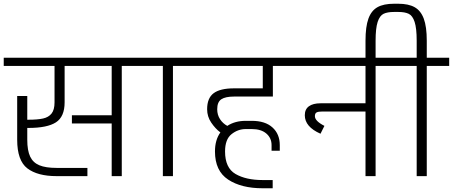

<svg xmlns="http://www.w3.org/2000/svg" viewBox="-30 -943 2425 1028"><path d="M742 -634V-590H622V0H568V-282H355V-326H568V-590H316V-395Q316 -318 269.5 -288Q223 -258 122 -258H116V-195Q116 -137 131.5 -104.5Q147 -72 181 -58Q215 -44 273 -44H438V0H273Q171 0 116.5 -41.5Q62 -83 62 -195V-429H116V-302H122Q171 -302 200.5 -308.5Q230 -315 246 -335Q262 -355 262 -395V-590H-10V-634Z M1016 -590H896V0H842V-590H722V-634H1016Z M1133 -358Q1133 -328 1148 -305Q1163 -282 1187 -269Q1228 -296 1286 -296H1318Q1390 -296 1429 -260.5Q1468 -225 1468 -166V-136H1424V-166Q1424 -204 1396 -228Q1368 -252 1318 -252H1286Q1244 -252 1209.5 -224.5Q1175 -197 1175 -132Q1175 -44 1231 -11.5Q1287 21 1376 21H1430V65H1376Q1262 65 1191.5 18.5Q1121 -28 1121 -132Q1121 -194 1150 -234Q1123 -254 1101 -286.5Q1079 -319 1079 -358Q1079 -418 1114 -444Q1149 -470 1223 -470H1377V-590H996V-634H1551V-590H1431V-426H1223Q1177 -426 1155 -411.5Q1133 -397 1133 -358Z M2101 -634V-590H1981V0H1927V-346H1697Q1674 -346 1665 -341Q1656 -336 1656 -321Q1656 -295 1707 -269L1686 -227Q1602 -264 1602 -326Q1602 -358 1624 -374Q1646 -390 1687 -390H1927V-590H1531V-634Z M2375 -590H2255V0H2201V-590H2081V-634H2201V-725Q2201 -792 2190 -825.5Q2179 -859 2158.5 -869Q2138 -879 2102 -879H2080Q2044 -879 2023.5 -869Q2003 -859 1992 -825.5Q1981 -792 1981 -725V-608H1927V-725Q1927 -800 1942.5 -843Q1958 -886 1991 -904.5Q2024 -923 2080 -923H2102Q2157 -923 2190 -904.5Q2223 -886 2239 -843Q2255 -800 2255 -725V-634H2375Z"/></svg>

Font: Biryani ExtraLight
Style: Regular
Weight: 275
Designer: Dan Reynolds and Mathieu Reguer
Foundry: Dan Reynolds and Mathieu Reguer
Version: Version 1.004; ttfautohint (v1.1) -l 5 -r 5 -G 72 -x 0 -D la